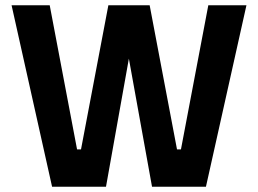

<svg xmlns="http://www.w3.org/2000/svg" viewBox="-20 -710 981 730"><path d="M24 -690H169L273 -142H288L392 -690H549L653 -142H668L772 -690H917L763 0H558L470 -487L383 0H178Z"/></svg>

Font: TitilliumText22L Xb
Style: Bold
Weight: 400
Designer: Campivisivi
Foundry: Campivisivi
Version: 1.000